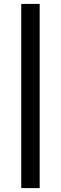

<svg xmlns="http://www.w3.org/2000/svg" viewBox="-20 -802 311 980"><path d="M88.5 158V-782H182.5V158Z"/></svg>

Font: Commissioner Medium
Style: Regular
Weight: 500
Designer: Kostas Bartsokas
Foundry: Kostas Bartsokas
Version: Version 1.000; ttfautohint (v1.8.3)